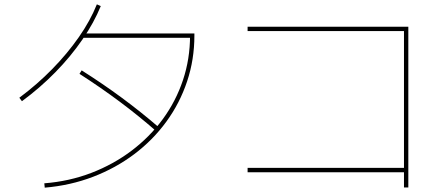

<svg xmlns="http://www.w3.org/2000/svg" viewBox="-20 -833 2040 884"><path d="M184 11Q299 2 400.5 -37Q502 -76 585.5 -139Q669 -202 729.5 -284.5Q790 -367 822.5 -464.5Q855 -562 855 -669L865 -659H360V-679H875V-669Q875 -559 841.5 -458.5Q808 -358 746 -273Q684 -188 598.5 -123.5Q513 -59 408.5 -19Q304 21 186 31ZM69 -383Q151 -444 220.5 -515Q290 -586 343 -662Q396 -738 426 -813L444 -805Q413 -729 359.5 -651Q306 -573 235 -500.5Q164 -428 81 -367ZM697 -231Q618 -300 531 -365Q444 -430 346 -493L356 -509Q454 -447 542 -382Q630 -317 711 -247Z M1840 30V-40H1120V-60H1840V-690H1120V-710H1860V30Z"/></svg>

Font: M PLUS 1 Thin Thin
Style: Regular
Weight: 250
Version: Version 1.001